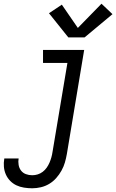

<svg xmlns="http://www.w3.org/2000/svg" viewBox="-68 -798 624 1031"><path d="M105 213Q83 213 61 209.5Q39 206 20 197Q1 188 -13.5 173Q-28 158 -36.5 139Q-45 120 -47 98Q-49 76 -45 54Q-45 54 -45 53.5Q-45 53 -45 53H32Q32 53 32 53Q32 53 32 53Q29 70 32 87.5Q35 105 45 118Q55 131 71 137Q87 143 105 143Q120 143 134.5 138.5Q149 134 161.5 124.5Q174 115 183 102Q192 89 198 75Q204 61 208 46.5Q212 32 214 18L294 -460H163V-530H384L291 29Q287 52 280.5 74.5Q274 97 262 118.5Q250 140 233.5 158.5Q217 177 196 189.5Q175 202 151.5 207.5Q128 213 105 213ZM299 -597 195 -727 264 -773 350 -648 477 -778 536 -722 386 -597Z"/></svg>

Font: Iosevka Slab Oblique
Style: Regular
Weight: 400
Italic angle: -9°
Monospace: yes
Designer: Belleve Invis
Foundry: Belleve Invis
Version: Version 11.1.1; ttfautohint (v1.8.3)